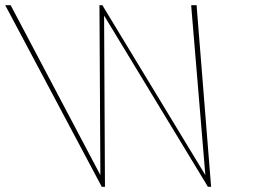

<svg xmlns="http://www.w3.org/2000/svg" viewBox="-197 -730 1054 740"><path d="M-170.5 -698 -177.1 -710H-156.1L-151.7 -702L189.9 -55L186.4 -703L186 -710H197.9L201.7 -703L594.5 -55L540.4 -702L540 -710H561L561.6 -698L616 -18L616.7 -10H604L600.2 -17L204.2 -670L207.5 -17L207.9 -10H195.1L191 -18Z"/></svg>

Font: Nordica Plus
Style: NordicaClassicUltLtCondOpObl
Weight: 300
Version: Version 1.01